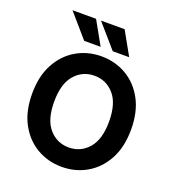

<svg xmlns="http://www.w3.org/2000/svg" viewBox="-160 -1027 1057 1163"><g transform="rotate(20 369.0 -446.0)"><path d="M50 -345Q50 -458 93 -537.5Q136 -617 208.5 -659Q281 -701 369 -701Q457 -701 529.5 -659Q602 -617 645 -537.5Q688 -458 688 -345Q688 -232 645 -152.5Q602 -73 529.5 -31Q457 11 369 11Q281 11 208.5 -31Q136 -73 93 -152.5Q50 -232 50 -345ZM192 -345Q192 -229 242.5 -171.5Q293 -114 369 -114Q445 -114 495.5 -171.5Q546 -229 546 -345Q546 -461 495.5 -518.5Q445 -576 369 -576Q293 -576 242.5 -518.5Q192 -461 192 -345ZM107 -903H259L343 -753H237ZM291 -903H443L527 -753H421Z"/></g></svg>

Font: Radio Canada SemiBold
Style: Regular
Weight: 600
Designer: Charles Daoud, Etienne Aubert Bonn, Alexandre Saumier Demers, Jacques Le Bailly
Foundry: Radio-Canada
Version: Version 2.104; ttfautohint (v1.8.4.7-5d5b);gftools[0.9.28.de